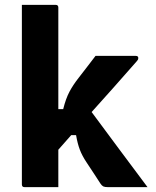

<svg xmlns="http://www.w3.org/2000/svg" viewBox="-20 -770 640 790"><path d="M220 0H81Q70 0 70 -11V-750H209Q220 -750 220 -739V-321H240Q251 -365 266 -393Q281 -421 303 -449Q320 -471 335.5 -491Q351 -511 373 -540H539Q549 -540 549 -531Q549 -528 548 -525.5Q547 -523 541 -516Q493 -461 447 -409.5Q401 -358 357 -309Q416 -230 472 -154Q528 -78 587 0H424Q411 0 405 -3Q399 -6 393 -15Q386 -26 370 -50.5Q354 -75 336 -102Q318 -129 308.5 -154Q299 -179 293 -214H273Q260 -199 246.5 -184Q233 -169 220 -154Z"/></svg>

Font: Recursive Mn Lnr St XBd
Style: Regular
Weight: 800
Monospace: yes
Version: Version 1.079;hotconv 1.0.112;makeotfexe 2.5.65598; ttfautoh